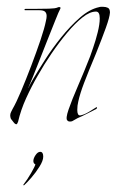

<svg xmlns="http://www.w3.org/2000/svg" viewBox="-20 -351 345 564"><path d="M28 14Q24 14 19 7Q14 0 12 -2Q11 -4 10.5 -7Q10 -10 10 -12Q10 -17 12.5 -22Q15 -27 17 -31Q28 -50 42.5 -84.5Q57 -119 72 -158.5Q87 -198 99 -233.5Q111 -269 115 -290Q116 -294 116.5 -297.5Q117 -301 117 -304Q117 -312 112.5 -316.5Q108 -321 95 -321H54Q51 -321 52 -323Q53 -325 55 -325H86Q104 -325 123.5 -325.5Q143 -326 149 -329Q153 -331 156 -330Q159 -329 157 -325Q153 -318 142.5 -291.5Q132 -265 118 -230Q104 -195 90 -159Q76 -123 64 -95Q63 -94 63 -92Q70 -107 78 -120Q91 -142 112 -175Q133 -208 159.5 -241Q186 -274 214.5 -299Q243 -324 271 -330Q274 -331 277 -331Q280 -331 283 -331Q291 -331 297 -328Q303 -325 303 -314Q302 -300 291 -269.5Q280 -239 262 -194Q239 -139 227 -107.5Q215 -76 210 -53Q207 -41 207 -28Q207 -11 216 -12Q227 -14 240.5 -22Q254 -30 263 -36H264Q264 -36 264.5 -36Q265 -36 265 -35Q265 -31 259 -29Q255 -27 237.5 -18Q220 -9 208 -4L192 5Q189 6 186 6Q182 6 180.5 5Q179 4 178 3Q172 -2 181.5 -29.5Q191 -57 209 -98.5Q227 -140 245 -186Q247 -192 254 -212Q261 -232 267 -256Q273 -280 273 -297Q273 -317 262 -317Q244 -317 222.5 -300Q201 -283 177.5 -255Q154 -227 131.5 -194Q109 -161 91 -129Q73 -98 57 -63Q41 -28 33 7L30 13Q29 14 28 14ZM51 193Q50 194 49 193Q48 192 49 191Q60 177 71 158Q82 139 84 132Q78 129 78 122Q78 114 84.5 104.5Q91 95 98 95Q107 95 107 109Q107 121 96 138.5Q85 156 72 171Q59 186 51 193Z"/></svg>

Font: Explora
Style: Regular
Weight: 400
Designer: Robert E. Leuschke
Foundry: Robert E. Leuschke
Version: Version 1.010